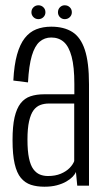

<svg xmlns="http://www.w3.org/2000/svg" viewBox="-20 -703 398 727"><path d="M148 4Q175 4 195.5 -1.5Q216 -7 230.8 -15.5Q245.5 -24 254.8 -33.5Q264 -43 267.5 -52L272.5 0H317V-384Q317 -467 301.2 -514.5Q285.5 -562 253.8 -582Q222 -602 174 -602Q142.5 -602 117.2 -592Q92 -582 73.8 -558.8Q55.5 -535.5 44.5 -496.2Q33.5 -457 30.5 -398L86 -391Q89.5 -455 100.5 -492Q111.5 -529 130 -545Q148.5 -561 174 -561Q202.5 -561 221.8 -544Q241 -527 251.2 -488.5Q261.5 -450 261.5 -385V-346H146.5Q118 -346 95.5 -338.5Q73 -331 58 -311.8Q43 -292.5 35.2 -259Q27.5 -225.5 27.5 -172Q27.5 -117.5 35.5 -82.8Q43.5 -48 59.2 -29.2Q75 -10.5 97.2 -3.2Q119.5 4 148 4ZM161.5 -36.5Q145 -36.5 131 -42.2Q117 -48 106.2 -62.5Q95.5 -77 89.8 -104Q84 -131 84 -174.5Q84 -217 90.2 -244.2Q96.5 -271.5 107.2 -285.8Q118 -300 132.8 -305.5Q147.5 -311 165 -311H261V-93Q256.5 -80.5 243.8 -67.2Q231 -54 210.2 -45.2Q189.5 -36.5 161.5 -36.5ZM125.5 -630.5Q136.5 -630.5 144.2 -638Q152 -645.5 152 -656.5Q152 -668 144.2 -675.5Q136.5 -683 125.5 -683Q114.5 -683 106.8 -675.5Q99 -668 99 -656.5Q99 -645.5 106.8 -638Q114.5 -630.5 125.5 -630.5ZM225 -630.5Q236.5 -630.5 244.2 -638Q252 -645.5 252 -656.5Q252 -668 244.2 -675.5Q236.5 -683 225 -683Q214.5 -683 207 -675.5Q199.5 -668 199.5 -656.5Q199.5 -645.5 207 -638Q214.5 -630.5 225 -630.5Z"/></svg>

Font: Anybody Condensed Light
Style: Regular
Weight: 300
Width: 3
Designer: Tyler Finck
Foundry: Etcetera Type Company
Version: Version 1.113;gftools[0.9.25]